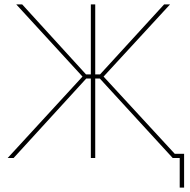

<svg xmlns="http://www.w3.org/2000/svg" viewBox="-20 -720 868 875"><path d="M394 0H414V-362H435L767 0H794L452 -371L755 -700H728L436 -381H414V-700H394V-381H372L81 -700H54L356 -371L15 0H42L373 -362H394ZM799 135H819V-19H763L767 0H799Z"/></svg>

Font: Fixel Variable
Style: Regular
Weight: 100
Width: 3
Designer: AlfaBravo + MacPaw
Foundry: Kyrylo Tkachov, Marchela Mozhyna, Serhii Makarenko, Maria Weinstein, Zakhar Kryvoshyya
Version: Version 1.211